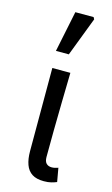

<svg xmlns="http://www.w3.org/2000/svg" viewBox="-119 -797 499 853"><g transform="rotate(15 131.0 -371.0)"><path d="M175 9.5Q141.1 9.5 120.8 -3.6Q100.5 -16.7 91.3 -42.1Q82 -67.5 82 -104V-486.1H165Q163.6 -420.4 162.2 -352.7Q160.8 -285.1 160.1 -220.4Q159.3 -155.7 159.3 -98Q159.3 -77.4 168.4 -68.2Q177.5 -59 193.2 -59Q199.8 -59 207.1 -60.5Q214.4 -62 222.7 -65L233.8 -2.2Q222.8 2.3 209 5.9Q195.2 9.5 175 9.5ZM77.8 -563.7 116.6 -752.1H200.7L205.6 -742.9L137.1 -563.7Z"/></g></svg>

Font: Source Sans 3 VF
Style: Regular
Weight: 200
Designer: Paul D. Hunt
Foundry: Adobe
Version: Version 3.046;hotconv 1.0.118;makeotfexe 2.5.65603